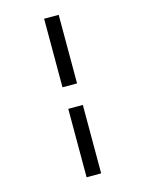

<svg xmlns="http://www.w3.org/2000/svg" viewBox="-144 -886 888 1171"><g transform="rotate(-15 300.0 -300.5)"><path d="M345 -368H253V-801H345ZM253 200V-232H345V200Z"/></g></svg>

Font: Moralerspace Krypton JPDOC
Style: Regular
Weight: 400
Version: v0.0.6; ttfautohint (v1.8.4.7-5d5b-dirty) -l 6 -r 45 -G 200 